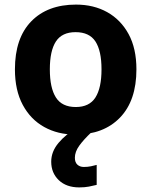

<svg xmlns="http://www.w3.org/2000/svg" viewBox="-20 -576 659 836"><path d="M574 -274Q574 -138 502.5 -64Q431 10 308 10Q232 10 172.5 -23Q113 -56 79 -119.5Q45 -183 45 -274Q45 -410 116 -483Q187 -556 311 -556Q388 -556 447 -523Q506 -490 540 -427.5Q574 -365 574 -274ZM197 -274Q197 -193 223.5 -151.5Q250 -110 310 -110Q369 -110 395.5 -151.5Q422 -193 422 -274Q422 -355 395.5 -395.5Q369 -436 309 -436Q250 -436 223.5 -395.5Q197 -355 197 -274ZM306 111Q306 131 317 141Q328 151 345 151Q361 151 376 148Q391 145 401 142V229Q385 233 367 236.5Q349 240 325 240Q269 240 236 208.5Q203 177 203 128Q203 84 235 46Q267 8 313 -17L378 0Q344 32 325 58.5Q306 85 306 111Z"/></svg>

Font: RS Noto Sans
Style: Bold
Weight: 700
Designer: Monotype Design Team
Foundry: Monotype Imaging Inc.
Version: Version 3.10